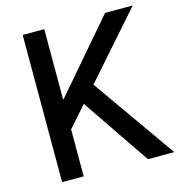

<svg xmlns="http://www.w3.org/2000/svg" viewBox="-111 -857 893 956"><g transform="rotate(-15 335.0 -379.5)"><path d="M91.8 0V-758.8H203.1V-397.5H206.1L516.6 -758.8H659.2L368.2 -428.7L669.9 0H534.2L296.9 -348.6L203.1 -242.2V0Z"/></g></svg>

Font: Gothic A1 SemiBold
Style: Regular
Weight: 600
Version: Version 2.50